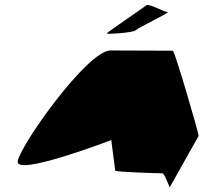

<svg xmlns="http://www.w3.org/2000/svg" viewBox="-20 -768 827 780"><path d="M52 -113C42 -49 432 -199 432 -199L448 -75C448 -69 626 -64 639 -64C650 -64 669 -2 670 -8L787 -216C788 -224 690 -562 682 -562C682 -562 523 -563 429 -563C335 -563 62 -178 52 -113ZM414 -632C412 -628 522 -635 531 -645C540 -655 675 -719 661 -719C647 -719 583 -756 574 -746C565 -738 416 -638 414 -632Z"/></svg>

Font: Ampere
Style: SCSuExtIta
Weight: 400
Version: Version 1